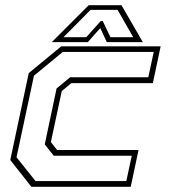

<svg xmlns="http://www.w3.org/2000/svg" viewBox="-20 -718 665 738"><path d="M100.5 0 19.5 -103 90.5 -437 215.5 -540H597.5L567.5 -398.5H254.5L217.5 -368L175.5 -172L199.5 -141.5H512.5L482.5 0ZM116.5 -22H465.5L486.5 -119.5H186.5L152 -163L197.5 -378L249.5 -421H550L571 -518.5H221.5L110.5 -427L43.5 -113.5ZM321 -698H447L529 -556H390.5L365.5 -610L317.5 -556H179ZM328 -680 224 -575H311.5L367 -637H375L404.5 -575H492L432 -680Z"/></svg>

Font: Tourney Thin ExtraLight
Style: Italic
Weight: 250
Italic angle: -12°
Version: Version 1.015